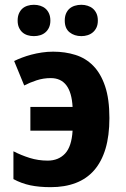

<svg xmlns="http://www.w3.org/2000/svg" viewBox="-20 -772 527 802"><path d="M191.9 9.8Q143.6 9.8 106.4 2Q69.3 -5.9 36.1 -23.9V-140.1Q68.4 -123.5 104 -112.3Q139.6 -101.1 179.2 -101.1Q224.1 -101.1 251.7 -130.4Q279.3 -159.7 283.2 -226.1H106.9V-325.2H283.2Q276.9 -445.8 191.9 -445.8Q161.1 -445.8 132.8 -436.5Q104.5 -427.2 81.1 -415L39.1 -517.1Q53.7 -524.4 71.8 -531.2Q89.8 -538.1 110.8 -543.7Q131.8 -549.3 154.8 -552.7Q177.7 -556.2 202.1 -556.2Q252 -556.2 294.9 -542.7Q337.9 -529.3 369.4 -497.3Q400.9 -465.3 418.9 -412.1Q437 -358.9 437 -278.8Q437 -205.1 420.7 -150.6Q404.3 -96.2 373 -60.5Q341.8 -24.9 296.1 -7.6Q250.5 9.8 191.9 9.8ZM53.7 -686Q53.7 -703.1 59.1 -715.6Q64.5 -728 73.5 -736.1Q82.5 -744.1 95 -748Q107.4 -752 121.6 -752Q135.7 -752 148.2 -748Q160.6 -744.1 169.9 -736.1Q179.2 -728 184.8 -715.6Q190.4 -703.1 190.4 -686Q190.4 -669.4 184.8 -657.2Q179.2 -645 169.9 -637Q160.6 -628.9 148.2 -625Q135.7 -621.1 121.6 -621.1Q107.4 -621.1 95 -625Q82.5 -628.9 73.5 -637Q64.5 -645 59.1 -657.2Q53.7 -669.4 53.7 -686ZM250.5 -686Q250.5 -703.1 255.9 -715.6Q261.2 -728 270.5 -736.1Q279.8 -744.1 292.5 -748Q305.2 -752 319.8 -752Q333.5 -752 345.9 -748Q358.4 -744.1 367.9 -736.1Q377.4 -728 383.1 -715.6Q388.7 -703.1 388.7 -686Q388.7 -669.4 383.1 -657.2Q377.4 -645 367.9 -637Q358.4 -628.9 345.9 -625Q333.5 -621.1 319.8 -621.1Q290.5 -621.1 270.5 -637.2Q250.5 -653.3 250.5 -686Z"/></svg>

Font: Droid Sans
Style: Bold
Weight: 700
Foundry: Ascender Corporation
Version: Version 1.00 build 112